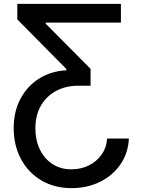

<svg xmlns="http://www.w3.org/2000/svg" viewBox="-20 -747 723 982"><path d="M346.2 215.2Q258.2 215.2 191.4 175.6Q124.6 136 87.4 66.6Q50.1 -2.8 50.1 -92Q50.1 -175.8 84.2 -240.8Q118.3 -305.8 179 -344.5Q239.7 -383.2 318.9 -387.4V-394.5L68.5 -647.7V-727.3H598.4V-631.4H213.8V-625.7L443.2 -394.9V-308.6H381Q316.8 -308.6 267 -282Q217.3 -255.3 189.1 -206.3Q160.9 -157.3 160.9 -90.2Q160.9 -30.9 183.4 16.5Q206 63.9 247.5 91.4Q289.1 119 345.9 119Q394.2 119 434.3 99.1Q474.4 79.2 499.6 43.7Q524.9 8.2 527.7 -38.4H639.2Q635.7 36.2 596.2 93.4Q556.8 150.6 491.8 182.9Q426.8 215.2 346.2 215.2Z"/></svg>

Font: Linik Sans Medium
Style: Regular
Weight: 500
Designer: Rasmus Andersson (font), Cristiano Sobral (main changes)
Foundry: rsms
Version: Version 3.018;June 1, 2022;FontCreator 14.0.0.2814 64-bit; t